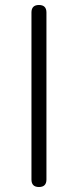

<svg xmlns="http://www.w3.org/2000/svg" viewBox="-20 -749 312 769"><path d="M106 -364V-30C106 -10 116 0 136 0C156 0 166 -10 166 -30V-364V-699C166 -719 156 -729 136 -729C116 -729 106 -719 106 -699Z"/></svg>

Font: GenSenRounded2 TW L
Style: Regular
Weight: 300
Version: Version 2.100;PS 2.1;hotconv 16.6.51;makeotf.lib2.5.65220 DE